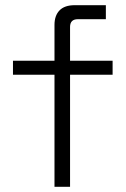

<svg xmlns="http://www.w3.org/2000/svg" viewBox="-20 -720 484 740"><path d="M250 0H190V-432H30V-486H190V-624Q190 -660 209.5 -680Q229 -700 268 -700H388V-646H280Q250 -646 250 -616V-486H414V-432H250Z"/></svg>

Font: Space Grotesk Variable Light
Style: Regular
Weight: 300
Designer: Florian Karsten
Foundry: Florian Karsten
Version: Version 2.000